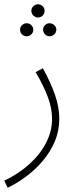

<svg xmlns="http://www.w3.org/2000/svg" viewBox="-31 -650 375 900"><path d="M5 230 -11 197Q56 165 106.5 119.5Q157 74 185 19.5Q213 -35 213 -92Q213 -143 193 -196Q173 -249 136 -312L170 -330Q206 -265 226.5 -206Q247 -147 247 -95Q247 -37 226 12.5Q205 62 170 103.5Q135 145 92 177Q49 209 5 230ZM147 -568Q135 -568 125.5 -577Q116 -586 116 -599Q116 -612 125.5 -621Q135 -630 147 -630Q160 -630 169 -621Q178 -612 178 -599Q178 -586 169 -577Q160 -568 147 -568ZM94 -480Q81 -480 72 -489Q63 -498 63 -511Q63 -523 72 -532Q81 -541 94 -541Q107 -541 116 -532Q125 -523 125 -511Q125 -498 116 -489Q107 -480 94 -480ZM201 -480Q189 -480 180 -489Q171 -498 171 -511Q171 -523 180 -532Q189 -541 201 -541Q214 -541 223.5 -532Q233 -523 233 -511Q233 -498 223.5 -489Q214 -480 201 -480Z"/></svg>

Font: Noto Sans Arabic SemCond ExtLt
Style: Regular
Weight: 200
Width: 4
Designer: Monotype Design Team, Nadine Chahine, Nizar Qandah and Khaled Hosny
Foundry: Monotype Imaging Inc.
Version: Version 2.012; ttfautohint (v1.8.4.7-5d5b)